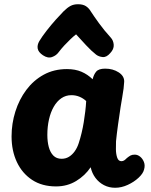

<svg xmlns="http://www.w3.org/2000/svg" viewBox="-20 -879 716 908"><path d="M34.7 -234Q34.7 -294.6 52.7 -351.6Q70.7 -408.7 104.4 -453.8Q138.2 -499 186.6 -525.7Q235 -552.3 296.6 -552.3Q335.9 -552.3 365.2 -539.7Q394.6 -527.1 418.1 -504.1Q423.1 -526.1 434.9 -540.3Q446.8 -554.4 477.6 -554.4Q513.9 -554.4 541.1 -536.9Q568.3 -519.3 567.3 -492.4Q566.3 -465.3 558 -418.7Q549.7 -372 543.7 -327Q541.7 -313 538.4 -291Q535.2 -269 532.7 -247.5Q530.2 -226 528.7 -211Q527.9 -195.9 528.2 -173.2Q528.4 -150.6 534.2 -133.6Q540 -116.7 554 -116.7Q561.9 -116.7 567.8 -120.8Q573.7 -124.9 580.1 -131.6Q589.8 -139.4 597.3 -143.6Q604.9 -147.7 617.2 -147.7Q630.6 -147.7 642.5 -138.3Q654.4 -128.9 660.7 -112.8Q667 -96.7 661.3 -77.2Q656.7 -58.2 635.1 -38.2Q613.4 -18.1 583.9 -4.6Q554.4 9 524.6 9Q495.8 9 471.8 -3.4Q447.9 -15.8 431.6 -37.5Q415.2 -59.2 408.7 -88.1Q382.6 -48.8 340.3 -23.1Q298.1 2.6 245 2.6Q178.7 2.6 131.8 -28.3Q84.9 -59.2 59.8 -112.6Q34.7 -166 34.7 -234ZM203.9 -241.1Q203.9 -209.2 210.7 -183.7Q217.6 -158.1 232.4 -143.1Q247.2 -128.1 271.3 -128.1Q290.8 -128.1 306.1 -137.5Q321.4 -146.9 333.3 -163.4Q345.2 -180 352.3 -202Q360 -225.4 365.9 -250.4Q371.9 -275.3 376.1 -301.2Q380.3 -327.1 383.3 -352.3Q386.3 -377.4 387.6 -401.1Q373.7 -414.1 355.9 -421.5Q338.1 -428.9 317.7 -428.9Q291 -428.9 269.9 -414.3Q248.8 -399.7 234.1 -374Q219.4 -348.3 211.7 -314.3Q203.9 -280.2 203.9 -241.1ZM256.6 -631.2Q245.8 -616.4 226.2 -609.3Q206.6 -602.1 183 -617.7Q161.3 -632.3 158.3 -649.2Q155.2 -666 165.8 -684.4Q179.2 -706.7 200.6 -734.1Q222 -761.6 244.3 -786.5Q266.7 -811.4 281 -825.8Q298.2 -842.8 313.3 -850.9Q328.3 -859 349.2 -859Q371.9 -859 386.1 -850Q400.2 -841 410.3 -823.8Q423.2 -803.7 447.7 -769.8Q472.1 -735.9 503.8 -701.2Q516.3 -687.7 517.8 -667.2Q519.3 -646.8 501.3 -627.8Q483.7 -607.3 465.4 -609.2Q447.2 -611 434.4 -620.7Q412.1 -638.1 386.8 -665.4Q361.6 -692.8 339.8 -716.6Q328.3 -707.9 313.7 -694Q299 -680.1 284.2 -664.1Q269.3 -648 256.6 -631.2Z"/></svg>

Font: Playpen Sans
Style: Regular
Weight: 400
Designer: Laura Meseguer, Veronika Burian, José Scaglione, Kostas Bartsokas, Vera Evstafieva, Tom Grace, Yorlmar Campos
Foundry: TypeTogether
Version: Version 2.000